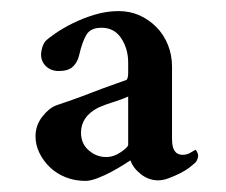

<svg xmlns="http://www.w3.org/2000/svg" viewBox="-20 -572 407 346"><path d="M171 -289Q185 -289 198 -298Q211 -307 211 -311V-398Q200 -393 184 -388Q168 -383 157 -378Q126 -362 126 -333Q126 -313 140 -301Q154 -289 171 -289ZM194 -552Q214 -552 231 -544.5Q248 -537 261.5 -523.5Q275 -510 282.5 -491.5Q290 -473 290 -452V-321Q290 -293 309 -293Q317 -293 323.5 -297Q330 -301 332 -302Q334 -301 335.5 -297.5Q337 -294 337 -292Q337 -286 333 -280Q330 -277 322.5 -271Q315 -265 305 -260Q295 -255 284.5 -251Q274 -247 265 -247Q248 -247 234 -258Q220 -269 215 -283Q212 -281 202.5 -275Q193 -269 181 -262.5Q169 -256 156 -251Q143 -246 134 -246Q115 -246 98.5 -252.5Q82 -259 70 -270.5Q58 -282 51 -296.5Q44 -311 44 -326Q44 -346 56 -361.5Q68 -377 81 -382Q93 -386 110 -392Q127 -398 145 -405Q163 -412 180 -418Q197 -424 208 -428Q211 -431 211 -441V-459Q211 -484 198.5 -503Q186 -522 163 -522Q143 -522 135.5 -509Q128 -496 123 -474Q120 -460 111.5 -452Q103 -444 86 -444Q72 -444 63 -452.5Q54 -461 54 -474Q54 -479 56 -486Q58 -493 62 -498Q67 -503 80 -512Q93 -521 111 -530Q129 -539 150.5 -545.5Q172 -552 194 -552Z"/></svg>

Font: Vermiglione SemiBold
Style: Regular
Weight: 600
Version: Version 1.000